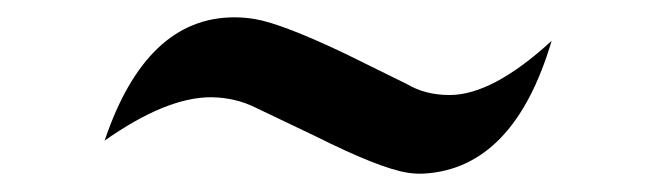

<svg xmlns="http://www.w3.org/2000/svg" viewBox="-20 -458 738 216"><path d="M97.7 -299.8Q144.5 -438.5 243.7 -438.5Q255.4 -438.5 267.1 -436.5Q297.9 -431.2 369.6 -397L438 -363.3Q458.5 -351.1 485.8 -351.1Q534.2 -351.1 600.6 -412.1Q558.1 -268.6 457 -262.7Q448.2 -262.2 438.5 -263.7Q407.2 -268.6 335 -304.7L267.6 -336.9Q245.1 -348.1 218.3 -348.6H217.3Q167 -348.6 97.7 -299.8Z"/></svg>

Font: Modern Antiqua
Style: Regular
Weight: 500
Version: Version 1.0